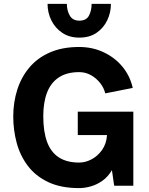

<svg xmlns="http://www.w3.org/2000/svg" viewBox="-20 -953 766 985"><path d="M386 12Q292 12 227 -19Q162 -50 122.5 -102.5Q83 -155 65.5 -220.5Q48 -286 48 -355Q48 -428 68.5 -492.5Q89 -557 130.5 -606.5Q172 -656 236 -684Q300 -712 386 -712Q454 -712 511.5 -685Q569 -658 608 -611Q647 -564 661 -502L520 -474Q513 -503 493 -528Q473 -553 445.5 -568Q418 -583 386 -583Q323 -583 282 -556Q241 -529 221.5 -478.5Q202 -428 202 -357Q202 -278 221.5 -225Q241 -172 282 -145.5Q323 -119 386 -119Q418 -119 449.5 -135.5Q481 -152 503.5 -183.5Q526 -215 529 -260H379V-380H664V0H566Q566 0 564 -12Q562 -24 560 -40Q558 -56 556 -68Q554 -80 554 -80Q535 -47 506.5 -26.5Q478 -6 446.5 3Q415 12 386 12ZM387 -760Q336 -760 299.5 -784.5Q263 -809 243.5 -848.5Q224 -887.9 224 -933H323Q323 -899 338 -873Q353 -847 386.9 -847Q423 -847 436.5 -873Q450 -899 450 -933H549Q549 -887.9 530 -848.5Q511 -809 475.1 -784.5Q439.3 -760 387 -760Z"/></svg>

Font: Inclusive Sans
Style: Regular
Weight: 400
Designer: Olivia King
Foundry: Olivia King
Version: Version 2.004